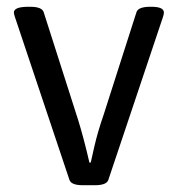

<svg xmlns="http://www.w3.org/2000/svg" viewBox="-20 -545 525 567"><path d="M185 -14 24 -495Q21 -504 21 -508Q21 -525 64 -525H69Q104 -525 109 -509L211 -190Q228 -135 244 -65H248Q249 -71 259 -114Q269 -157 286 -206L383 -509Q388 -525 424 -525H427Q464 -525 464 -508Q464 -503 461 -494L300 -14Q295 2 260 2H225Q190 2 185 -14Z"/></svg>

Font: Asap-Regular
Style: Regular
Weight: 400
Designer: Pablo Cosgaya
Foundry: Omnibus-Type
Version: Version 2.000; ttfautohint (v1.8)